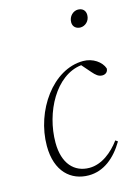

<svg xmlns="http://www.w3.org/2000/svg" viewBox="-107 -740 592 813"><g transform="rotate(-15 188.5 -333.0)"><path d="M180 12C246 12 298 -31 336 -95L326 -102C293 -57 245 -18 191 -18C125 -18 79 -66 79 -158C79 -291 155 -434 269 -447L303 -408C317 -392 328 -382 345 -382C358 -382 370 -390 370 -406C360 -436 324 -462 281 -462C148 -462 40 -308 40 -154C40 -41 103 12 180 12ZM308 -602C328 -602 349 -619 349 -646C349 -666 336 -678 316 -678C296 -678 275 -660 275 -633C275 -613 290 -602 308 -602Z"/></g></svg>

Font: Source Serif 4 Display Light
Style: Italic
Weight: 300
Italic angle: -12°
Designer: Frank Grießhammer
Foundry: Adobe Systems Incorporated
Version: Version 4.004;hotconv 1.0.117;makeotfexe 2.5.65602